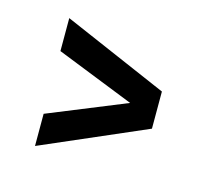

<svg xmlns="http://www.w3.org/2000/svg" viewBox="-55 -378 434 400"><g transform="rotate(15 162.5 -178.0)"><path d="M275.8 -218 49.8 -315.8V-244.7L218 -177.9L49.8 -109.4V-40L275.8 -137.9Z"/></g></svg>

Font: Gidugu
Style: Regular
Weight: 400
Designer: Purushoth Kumar Guthula
Foundry: Silicon Andhra, USA.
Version: Version 1.0.5; ttfautohint (v1.2.25-373a) -l 7 -r 28 -G 50 -